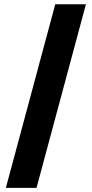

<svg xmlns="http://www.w3.org/2000/svg" viewBox="-20 -782 435 911"><path d="M387.7 -761.7 153.3 109.4H7.8L242.2 -761.7Z"/></svg>

Font: Inter 18pt ExtraBold
Style: Regular
Weight: 800
Designer: Rasmus Andersson
Foundry: rsms
Version: Version 4.001;git-66647c0bb